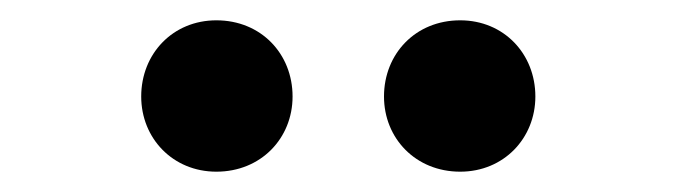

<svg xmlns="http://www.w3.org/2000/svg" viewBox="-20 -820 666 189"><path d="M193 -651C237 -651 268 -684 268 -725C268 -767 237 -800 193 -800C150 -800 119 -767 119 -725C119 -684 150 -651 193 -651ZM433 -651C476 -651 507 -684 507 -725C507 -767 476 -800 433 -800C389 -800 358 -767 358 -725C358 -684 389 -651 433 -651Z"/></svg>

Font: Noto Sans KR Bold
Style: Regular
Weight: 700
Designer: Ryoko NISHIZUKA  (kana & ideographs); Paul D. Hunt (Latin, Greek & Cyrillic); Wenlong ZHANG  (bopomofo); Sandoll Communi
Foundry: Adobe Systems Incorporated
Version: Version 1.004;PS 1.004;hotconv 1.0.82;makeotf.lib2.5.63406